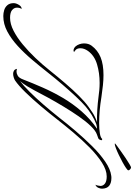

<svg xmlns="http://www.w3.org/2000/svg" viewBox="-3 -916 833 1192"><g transform="rotate(90 414.0 -320.5)"><path d="M-82 76Q-100 76 -118.5 70.5Q-137 65 -149.5 50.5Q-162 36 -162 11Q-162 -3 -151.5 -20.5Q-141 -38 -126 -38Q-134 -26 -134 -9Q-134 9 -119 21.5Q-104 34 -71 34Q-33 34 9 12.5Q51 -9 94 -44.5Q137 -80 178 -123Q219 -166 254 -210Q294 -260 335 -308Q376 -356 414.5 -394.5Q453 -433 483 -454Q493 -461 516.5 -477Q540 -493 577 -506Q540 -505 499.5 -507.5Q459 -510 421 -515Q400 -518 378 -520Q356 -522 333 -522Q272 -522 218 -506Q164 -490 135 -450Q118 -426 118 -403Q118 -387 125 -377Q129 -373 134 -368.5Q139 -364 142 -364Q138 -360 132 -360Q125 -360 118.5 -363.5Q112 -367 108 -371Q98 -382 93 -396.5Q88 -411 88 -425Q88 -453 102 -472Q130 -510 174 -528Q218 -546 285 -546Q314 -546 348 -542.5Q382 -539 422 -533Q506 -519 582 -519Q620 -519 647 -523.5Q674 -528 681 -538Q692 -538 688 -529Q685 -516 675 -513Q665 -510 653 -505Q630 -497 601 -467Q572 -437 541.5 -393Q511 -349 481 -299.5Q451 -250 425 -202.5Q399 -155 380 -118Q370 -99 355 -74Q340 -49 322 -28Q350 -49 388 -87Q426 -125 467.5 -173Q509 -221 548 -270Q585 -318 631 -372Q677 -426 725.5 -475Q774 -524 821.5 -556.5Q869 -589 909 -594Q914 -595 917.5 -595Q921 -595 925 -595Q954 -595 971.5 -581.5Q989 -568 990 -537Q990 -526 984 -513Q978 -500 965 -496Q969 -501 970.5 -511Q972 -521 973 -528Q972 -545 957.5 -555.5Q943 -566 914 -566Q874 -566 827.5 -536Q781 -506 733.5 -459Q686 -412 641.5 -359Q597 -306 561 -260Q523 -211 478 -157.5Q433 -104 391 -61Q349 -18 318 3Q312 7 300 11Q288 15 276 15Q266 15 257 9.5Q248 4 246 -9Q248 -8 253 -7Q258 -6 264 -6Q275 -6 289 -14Q303 -22 313 -50Q335 -107 362.5 -169.5Q390 -232 426 -293.5Q462 -355 509.5 -409.5Q557 -464 618 -506Q609 -506 599 -503.5Q589 -501 589 -501Q561 -491 531.5 -472.5Q502 -454 481 -436Q454 -413 418 -374.5Q382 -336 343 -290.5Q304 -245 267 -198Q230 -151 189.5 -103Q149 -55 105 -14.5Q61 26 14.5 51Q-32 76 -82 76ZM713 -616Q709 -616 709 -618Q709 -619 723 -629Q737 -639 757.5 -654Q778 -669 800 -683.5Q822 -698 838 -707.5Q854 -717 858 -717Q863 -717 869.5 -711.5Q876 -706 876 -700Q876 -696 861.5 -686Q847 -676 825 -664Q803 -652 780 -641Q757 -630 738.5 -623Q720 -616 713 -616Z"/></g></svg>

Font: Luxurious Script
Style: Regular
Weight: 400
Designer: Robert E. Leuschke
Foundry: Robert E. Leuschke
Version: Version 1.010; ttfautohint (v1.8.3)